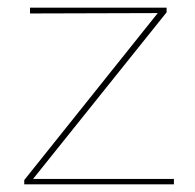

<svg xmlns="http://www.w3.org/2000/svg" viewBox="-20 -479 507 499"><path d="M432 -14V0H43V-11L390 -445L58 -444V-459H413V-447L66 -14Z"/></svg>

Font: Ysabeau SC Thin
Style: Regular
Weight: 200
Designer: Christian Thalmann (Catharsis Fonts)
Version: Version 0.003